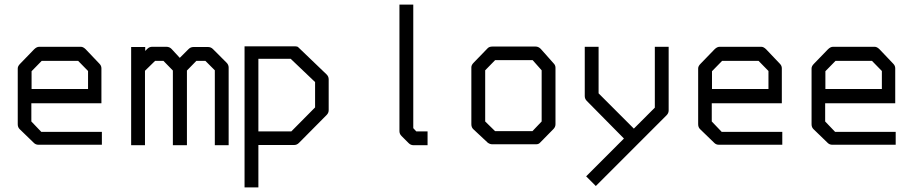

<svg xmlns="http://www.w3.org/2000/svg" viewBox="-20 -679 3976 833"><path d="M116 -231V-152L159 -107H422V-51H147Q135 -51 127 -59L65 -119Q57 -127 57 -140V-382Q57 -392 67 -402L128 -465Q139 -476 150 -476H331Q341 -476 352 -465L411 -403Q420 -394 420 -383V-231ZM117 -293H362V-371L319 -415H161L117 -370Z M791 -373V-49H730V-373L689 -415H653L609 -372V-49H549V-475H610V-458L619 -467Q628 -476 640 -476H702Q715 -476 724 -467L760 -428L798 -466Q807 -475 819 -475H883Q895 -475 904 -466L963 -407Q972 -398 972 -386V-49H912V-374L871 -415H832Z M1041 -478H1261Q1270 -478 1274 -474L1397 -356Q1406 -347 1406 -335V-201Q1406 -189 1397 -180L1277 -59Q1268 -50 1257 -50H1101V134H1041ZM1101 -424V-109H1244L1347 -213V-323L1241 -424Z M1773 -123 1786 -109H1835V-49H1774Q1762 -49 1753 -58L1722 -89Q1713 -98 1713 -110V-659H1773Z M2085 -374V-152L2128 -110H2290L2330 -152V-374L2291 -418H2128ZM2035 -407 2096 -470Q2103 -477 2116 -477H2304Q2316 -477 2326 -467L2382 -404Q2390 -396 2390 -385V-140Q2390 -128 2381 -119L2323 -60Q2317 -53 2305.5 -53H2302H2116Q2105.5 -53 2096 -60L2034 -118Q2025 -126 2025 -140V-387Q2025 -397 2035 -407Z M2687 -78 2526 -241Q2517 -250 2517 -262V-476H2577V-274L2730 -121L2821 -212V-476H2881V-200Q2881 -188 2872 -179L2565 128L2523 86Z M3068 -231V-152L3111 -107H3374V-51H3099Q3087 -51 3079 -59L3017 -119Q3009 -127 3009 -140V-382Q3009 -392 3019 -402L3080 -465Q3091 -476 3102 -476H3283Q3293 -476 3304 -465L3363 -403Q3372 -394 3372 -383V-231ZM3069 -293H3314V-371L3271 -415H3113L3069 -370Z M3560 -231V-152L3603 -107H3866V-51H3591Q3579 -51 3571 -59L3509 -119Q3501 -127 3501 -140V-382Q3501 -392 3511 -402L3572 -465Q3583 -476 3594 -476H3775Q3785 -476 3796 -465L3855 -403Q3864 -394 3864 -383V-231ZM3561 -293H3806V-371L3763 -415H3605L3561 -370Z"/></svg>

Font: IBM 3270 Semi-Condensed
Style: Condensed
Weight: 400
Monospace: yes
Version: Version 2.3.1